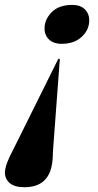

<svg xmlns="http://www.w3.org/2000/svg" viewBox="-51 -525 400 782"><path d="M48.5 237.5Q8.5 237.5 -11.2 220.8Q-31 204 -31 177Q-30.5 161 -21.8 137.2Q-13 113.5 1 88L185 -282.5Q187 -286 190 -286Q192.5 -286 192.5 -282L164.5 94Q164.5 110 163.2 124.2Q162 138.5 159.5 151Q141.5 237.5 48.5 237.5ZM243.5 -505Q276.5 -505 294.8 -486.8Q313 -468.5 312.5 -440.5Q311.5 -402 281 -374.2Q250.5 -346.5 200.5 -346.5Q166 -346.5 147.8 -365Q129.5 -383.5 130.5 -411Q131 -446.5 160 -475.8Q189 -505 243.5 -505Z"/></svg>

Font: Fraunces 144pt
Style: Bold Italic
Weight: 700
Italic angle: -16°
Version: Version 1.000;[b76b70a41]